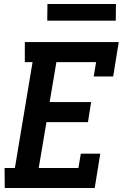

<svg xmlns="http://www.w3.org/2000/svg" viewBox="-20 -947 640 967"><path d="M4 0 3 -101H55L144 -634H105V-735H578L550 -562H452L464 -634H264L230 -433H439L423 -332H214L175 -101H375L387 -173H485L457 0ZM218 -843 219 -927H564L563 -843Z"/></svg>

Font: Iosevka HT Extended
Style: Bold Italic
Weight: 700
Width: 7
Italic angle: -9°
Monospace: yes
Designer: Belleve Invis
Foundry: Belleve Invis
Version: Version 32.3.0; ttfautohint (v1.8.4)